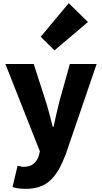

<svg xmlns="http://www.w3.org/2000/svg" viewBox="-20 -973 644 1212"><path d="M143 219C278 219 339 147 395 1L590 -569H421L355 -333C342 -279 329 -226 318 -172H313C298 -228 286 -281 269 -333L193 -569H14L232 -17L224 12C211 52 183 80 129 80C116 80 101 75 91 73L59 208C83 215 106 219 143 219ZM324 -655 535 -834 414 -953 237 -741Z"/></svg>

Font: Noto Sans CJK Black
Style: Bold
Weight: 900
Designer: Ryoko NISHIZUKA (kana & ideographs); Paul D. Hunt (Latin, Greek & Cyrillic); Wenlong ZHANG (bopomofo); Sandoll Communica
Foundry: Adobe Systems Incorporated
Version: Version 1.000;PS 1;hotconv 1.0.78;makeotf.lib2.5.61930